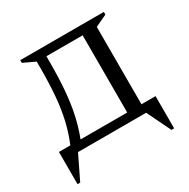

<svg xmlns="http://www.w3.org/2000/svg" viewBox="-159 -704 974 991"><g transform="rotate(-30 328.0 -209.0)"><path d="M89 -544V-560H587V-544L517 -511V-50H601V142H585L516 0H110L41 142H25V-50H93Q118 -110 132.5 -173Q147 -236 153 -309.5Q159 -383 159 -473V-511ZM432 -50V-510H216V-473Q216 -382 210 -308.5Q204 -235 190.5 -172.5Q177 -110 154 -50Z"/></g></svg>

Font: Spectral SC
Style: Regular
Weight: 400
Designer: Jean-Baptiste Levee
Foundry: Production Type
Version: Version 2.001